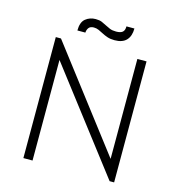

<svg xmlns="http://www.w3.org/2000/svg" viewBox="-123 -966 991 1073"><g transform="rotate(15 372.5 -430.0)"><path d="M110 -700H140L582 -122V-700H635V0H609L163 -582V0H110ZM431 -768Q407 -768 389.5 -774Q372 -780 358 -787.5Q344 -795 330.5 -801Q317 -807 302 -807Q282 -807 273 -795.5Q264 -784 263 -767H217Q217 -815 241.5 -835Q266 -855 300 -855Q322 -855 336 -849Q350 -843 363 -836Q376 -829 390.5 -823Q405 -817 427 -817Q453 -817 464.5 -827Q476 -837 476 -860H522Q522 -816 499.5 -792Q477 -768 431 -768Z"/></g></svg>

Font: Tilda Sans Light
Style: Regular
Weight: 300
Designer: ParaType Ltd
Foundry: ParaType Ltd
Version: Version 1.009